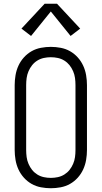

<svg xmlns="http://www.w3.org/2000/svg" viewBox="-20 -992 540 1020"><path d="M250 8Q224 8 197.5 3Q171 -2 148 -15Q125 -28 107 -48Q89 -68 78 -92Q67 -116 62.5 -142.5Q58 -169 58 -195V-540Q58 -566 62.5 -592.5Q67 -619 78 -643Q89 -667 107 -687Q125 -707 148 -720Q171 -733 197.5 -738Q224 -743 250 -743Q276 -743 302.5 -738Q329 -733 352 -720Q375 -707 393 -687Q411 -667 422 -643Q433 -619 437.5 -592.5Q442 -566 442 -540V-195Q442 -169 437.5 -142.5Q433 -116 422 -92Q411 -68 393 -48Q375 -28 352 -15Q329 -2 302.5 3Q276 8 250 8ZM250 -47Q269 -47 287.5 -51Q306 -55 322 -65Q338 -75 349.5 -89.5Q361 -104 368.5 -121.5Q376 -139 378.5 -157.5Q381 -176 381 -195V-540Q381 -559 378.5 -577.5Q376 -596 368.5 -613.5Q361 -631 349.5 -645.5Q338 -660 322 -670Q306 -680 287.5 -684Q269 -688 250 -688Q231 -688 212.5 -684Q194 -680 178 -670Q162 -660 150.5 -645.5Q139 -631 131.5 -613.5Q124 -596 121.5 -577.5Q119 -559 119 -540V-195Q119 -176 121.5 -157.5Q124 -139 131.5 -121.5Q139 -104 150.5 -89.5Q162 -75 178 -65Q194 -55 212.5 -51Q231 -47 250 -47ZM145 -801 94 -840 217 -972H283L406 -840L355 -801L250 -931Z"/></svg>

Font: Iosevka SS04 Light
Style: Regular
Weight: 300
Monospace: yes
Designer: Belleve Invis
Foundry: Belleve Invis
Version: Version 19.0.0; ttfautohint (v1.8.4)